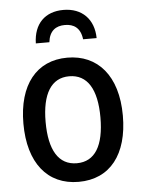

<svg xmlns="http://www.w3.org/2000/svg" viewBox="-54 -808 639 862"><g transform="rotate(-5 265.0 -377.5)"><path d="M264 -765C182 -765 130 -715 128 -626H189C195 -677 224 -697 265 -697C305 -697 335 -678 341 -626H402C401 -711 348 -765 264 -765ZM266 10C408 10 489 -95 489 -269C489 -450 399 -550 263 -550C124 -550 41 -447 41 -272C41 -95 125 10 266 10ZM265 -74C183 -74 141 -143 141 -271C141 -397 183 -466 264 -466C346 -466 388 -397 388 -270C388 -143 347 -74 265 -74Z"/></g></svg>

Font: Noto Sans Mono Condensed Medium
Style: Regular
Weight: 500
Width: 3
Designer: Monotype Design Team
Foundry: Monotype Imaging Inc.
Version: Version 2.014